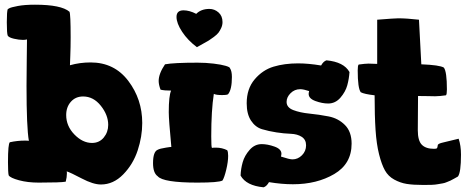

<svg xmlns="http://www.w3.org/2000/svg" viewBox="-20 -778 1990 818"><path d="M9 -683Q9 -730 13 -739L20 -743Q27 -747 56 -752.5Q85 -758 129 -758Q241 -758 276 -728Q281 -718 281 -619Q281 -577 279.5 -539.5Q278 -502 278 -500Q320 -512 366 -512Q467 -512 526.5 -433.5Q586 -355 586 -254Q586 -196 566.5 -137Q547 -78 505 -35Q463 8 410 8Q377 8 328.5 -17.5Q280 -43 264 -48Q265 -47 265 -39Q265 -23 260 -4Q240 0 145 0Q98 0 61 -10Q24 -20 17 -31Q14 -43 14 -87Q14 -166 22 -172Q54 -179 86 -179Q100 -179 103 -178Q93 -234 93 -412Q93 -461 94 -527Q95 -593 95 -610Q87 -608 78 -608Q61 -608 39.5 -613Q18 -618 13 -626Q9 -635 9 -683ZM262 -288Q262 -241 297 -205Q332 -169 372 -169Q403 -169 422 -192Q441 -215 441 -246Q441 -288 409.5 -327.5Q378 -367 334 -367Q302 -367 282 -344.5Q262 -322 262 -288Z M632 -83Q632 -132 652 -140Q661 -145 687 -149Q705 -152 710 -152Q699 -268 699 -300Q699 -370 709 -392Q680 -392 664 -396Q656 -417 656 -433Q656 -464 683 -504Q720 -511 822 -511Q857 -511 890 -507Q923 -503 941.5 -497.5Q960 -492 960 -487Q968 -475 968 -450Q968 -397 952 -377Q949 -373 925 -373Q901 -373 891 -378Q880 -308 880 -197Q880 -150 883 -148Q889 -149 900 -149Q926 -149 948 -138Q952 -131 952 -114Q952 -89 944 -55.5Q936 -22 928 -9Q912 0 821 0Q675 0 652 -27Q632 -41 632 -83ZM732 -706Q732 -734 762 -734Q787 -734 816 -719Q837 -740 872 -740Q894 -740 911 -725Q928 -710 928 -684Q928 -671 922.5 -659Q917 -647 911 -639Q905 -631 891 -620.5Q877 -610 869.5 -605.5Q862 -601 843 -590.5Q824 -580 819 -577Q780 -606 756 -642.5Q732 -679 732 -706Z M1005 -30Q1006 -59 1014 -87Q1022 -115 1043.5 -139.5Q1065 -164 1095 -164Q1120 -164 1149.5 -153.5Q1179 -143 1179 -123Q1179 -119 1177 -111Q1213 -99 1226 -99Q1249 -99 1266.5 -116.5Q1284 -134 1284 -159Q1284 -183 1265.5 -195Q1247 -207 1218.5 -208Q1190 -209 1157.5 -214Q1125 -219 1096.5 -227.5Q1068 -236 1049.5 -264Q1031 -292 1031 -338Q1031 -400 1065 -440Q1099 -480 1145.5 -494Q1192 -508 1250 -508Q1294 -508 1348 -499Q1358 -517 1371 -521Q1445 -514 1469 -471Q1467 -442 1459.5 -414.5Q1452 -387 1430.5 -362Q1409 -337 1378 -337Q1353 -337 1324 -347.5Q1295 -358 1295 -378Q1295 -382 1297 -390Q1273 -398 1259 -398Q1235 -398 1218 -381Q1201 -364 1201 -344Q1201 -320 1229.5 -309Q1258 -298 1298.5 -294Q1339 -290 1380 -282Q1421 -274 1449.5 -245.5Q1478 -217 1478 -166Q1478 -80 1404 -36.5Q1330 7 1228 7Q1180 7 1126 -2Q1116 16 1103 20Q1029 13 1005 -30Z M1504 -478Q1504 -499 1508 -503Q1536 -507 1550 -507Q1556 -507 1565 -506.5Q1574 -506 1580 -506H1587V-694Q1661 -700 1677 -700Q1713 -700 1765 -694L1775 -504Q1853 -501 1871 -490Q1884 -473 1884 -397Q1884 -376 1880 -372Q1852 -368 1836 -368H1828Q1821 -368 1803.5 -368.5Q1786 -369 1761 -369Q1761 -364 1760.5 -296.5Q1760 -229 1760 -223Q1760 -179 1777 -161.5Q1794 -144 1829 -144Q1839 -144 1841.5 -146.5Q1844 -149 1845 -159Q1845 -166 1868 -171L1934 -187Q1944 -158 1944 -119Q1944 -43 1931 -26Q1927 -24 1915 -17Q1903 -10 1899 -8.5Q1895 -7 1884.5 -2.5Q1874 2 1867 3Q1860 4 1847 6.5Q1834 9 1819 9.5Q1804 10 1784 10Q1740 10 1712.5 5.5Q1685 1 1659.5 -13Q1634 -27 1620 -52Q1606 -77 1595 -120.5Q1584 -164 1580 -224.5Q1576 -285 1576 -372Q1532 -377 1517 -385Q1504 -402 1504 -478Z"/></svg>

Font: Gorditas
Style: Bold
Weight: 700
Designer: Gustavo Dipre (gbrenda1987@gmail.com)
Foundry: Gustavo Dipre (gbrenda1987@gmail.com)
Version: Version 001.001